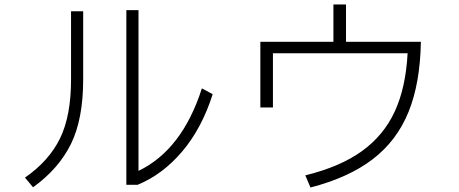

<svg xmlns="http://www.w3.org/2000/svg" viewBox="-20 -815 2040 854"><path d="M926 -396Q878 -245 791 -142Q704 -39 592 7H542V-770H596V-55Q790 -148 878 -422ZM296 -765H350V-462Q350 -285 295.5 -174.5Q241 -64 127 18L91 -25Q198 -99 247 -199.5Q296 -300 296 -461Z M1519 -629H1852Q1849 -445 1797 -317Q1745 -189 1638 -107Q1531 -25 1361 19L1338 -35Q1493 -73 1590 -143Q1687 -213 1736 -319.5Q1785 -426 1793 -578H1194V-337H1138V-629H1463V-795H1519Z"/></svg>

Font: IBM Plex Sans JP Light
Style: Regular
Weight: 300
Designer: Mike Abbink; Paul van der Laan; Pieter van Rosmalen; Wujin Sim; Yejin Wi; Jinhee Kim; Boomi Park; Yona Kim; Kichan Ma
Foundry: Sandoll Inc.
Version: Version 1.002